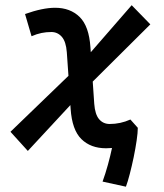

<svg xmlns="http://www.w3.org/2000/svg" viewBox="-20 -557 626 734"><path d="M86.4 20 20 -53.2 241.7 -267.1 235.4 -357.4Q232.4 -397.9 216.3 -416.3Q200.2 -434.6 176.3 -434.6Q156.7 -434.6 138.7 -430.9Q120.6 -427.2 100.6 -418.5L75.7 -503.4Q143.1 -527.3 190.4 -527.3Q248.5 -527.3 284.4 -492.2Q320.3 -457 325.7 -376.5L327.1 -357.4L483.4 -537.1L554.7 -463.9L334.5 -245.1L340.3 -160.2Q343.3 -119.6 358.9 -101.3Q374.5 -83 399.4 -83Q440.4 -83 478.5 -100.1L506.8 -68.4Q506.8 -50.3 502.4 -20Q498 10.3 491 44.2Q483.9 78.1 476.1 108.2Q468.3 138.2 461.4 156.7L372.1 137.2Q383.3 106.4 392.6 72.5Q401.9 38.6 408.2 8.8Q397 9.8 385.3 9.8Q326.7 9.8 291 -25.4Q255.4 -60.5 250 -141.1L249 -155.3Z"/></svg>

Font: CaskaydiaCove NFP
Style: Italic
Weight: 400
Italic angle: -10°
Designer: Aaron Bell
Foundry: Saja Typeworks
Version: Version 2111.001; VTT 6.35;Nerd Fonts 3.1.1